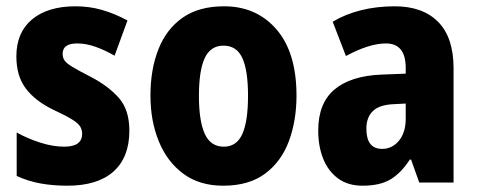

<svg xmlns="http://www.w3.org/2000/svg" viewBox="-20 -580 1518 610"><path d="M391 -165Q391 -80 340.5 -35Q290 10 194 10Q149 10 109.5 3Q70 -4 33 -21V-159Q67 -140 107.5 -127Q148 -114 184 -114Q241 -114 241 -155Q241 -167 235 -177.5Q229 -188 209 -200.5Q189 -213 148 -232Q91 -260 61.5 -299.5Q32 -339 32 -401Q32 -477 82 -518.5Q132 -560 220 -560Q264 -560 304 -548.5Q344 -537 385 -515L344 -403Q315 -420 284.5 -431Q254 -442 225 -442Q179 -442 179 -409Q179 -397 185 -388Q191 -379 210 -367.5Q229 -356 268 -336Q324 -307 357.5 -269Q391 -231 391 -165Z M922 -276Q922 -197 898 -132Q874 -67 822.5 -28.5Q771 10 689 10Q614 10 562.5 -28Q511 -66 484.5 -131Q458 -196 458 -276Q458 -360 483.5 -424Q509 -488 560.5 -524Q612 -560 692 -560Q795 -560 858.5 -486.5Q922 -413 922 -276ZM612 -275Q612 -196 630.5 -155Q649 -114 691 -114Q732 -114 750 -154.5Q768 -195 768 -276Q768 -356 750 -395.5Q732 -435 690 -435Q649 -435 630.5 -395.5Q612 -356 612 -275Z M1234 -560Q1323 -560 1372 -510.5Q1421 -461 1421 -363V0H1312L1286 -73H1282Q1254 -30 1220.5 -10Q1187 10 1132 10Q1085 10 1053.5 -13.5Q1022 -37 1006.5 -76.5Q991 -116 991 -165Q991 -252 1042.5 -295.5Q1094 -339 1192 -343L1269 -346V-364Q1269 -442 1206 -442Q1153 -442 1079 -402L1037 -511Q1077 -535 1127 -547.5Q1177 -560 1234 -560ZM1230 -249Q1185 -247 1164.5 -227Q1144 -207 1144 -171Q1144 -107 1194 -107Q1226 -107 1247.5 -133Q1269 -159 1269 -203V-251Z"/></svg>

Font: Noto Sans Condensed ExtraBold
Style: Regular
Weight: 800
Width: 3
Designer: Monotype Design Team
Foundry: Monotype Imaging Inc.
Version: Version 2.013; ttfautohint (v1.8.4.7-5d5b)